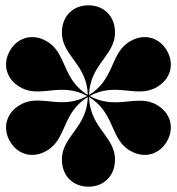

<svg xmlns="http://www.w3.org/2000/svg" viewBox="-20 -780 666 724"><path d="M413.5 -177C413.5 -183 413.5 -188 412.5 -195C402 -269 318 -307 316 -414C407.5 -358.5 397.5 -266.5 457 -221C462.5 -216.5 467 -214 472 -211C523 -181.5 580 -196 609.5 -247C639 -298 623 -354.5 572 -384C567 -387 562.5 -389.5 556 -392C486 -419 412 -366.5 318.5 -418C412 -469.5 487 -415.5 556 -444C562.5 -446.5 567 -449 572 -452C623 -481.5 639 -538 609.5 -589C580 -640 523 -654.5 472 -625C467 -622 462.5 -619.5 457 -615C397.5 -569.5 407.5 -477.5 316 -422C318 -529 402.5 -567 412.5 -641C413.5 -648 413.5 -653 413.5 -659C413.5 -718 372.5 -760 313.5 -760C254.5 -760 213.5 -718 213.5 -659C213.5 -653 213.5 -648 214.5 -641C224.5 -567 309 -529 311 -422C219.5 -477.5 229.5 -569.5 170 -615C164.5 -619.5 160 -622 155 -625C104 -654.5 47 -640 17.5 -589C-12 -538 4 -481.5 55 -452C60 -449 64.5 -446.5 71 -444C140 -415.5 215 -469.5 308.5 -418C215 -366.5 140 -420.5 71 -392C64.5 -389.5 60 -387 55 -384C4 -354.5 -12 -298 17.5 -247C47 -196 104 -181.5 155 -211C160 -214 164.5 -216.5 170 -221C229.5 -266.5 219.5 -358.5 311 -414C309 -307 224.5 -269 214.5 -195C213.5 -188 213.5 -183 213.5 -177C213.5 -118 254.5 -76 313.5 -76C372.5 -76 413.5 -118 413.5 -177Z"/></svg>

Font: Bodoni* 36pt Fatface
Style: Regular
Weight: 900
Version: Version 2.3